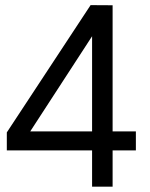

<svg xmlns="http://www.w3.org/2000/svg" viewBox="-20 -720 579 741"><path d="M335.4 -139.6H6.3V-209L329.6 -700.2L414.6 -699.7V-212.9H504.4V-139.6H414.6V0.5H335.4ZM335.4 -212.9V-580.1L96.7 -212.9Z"/></svg>

Font: Selawik
Style: Regular
Weight: 400
Designer: Aaron Bell
Foundry: Microsoft Corporation
Version: Version 1.01